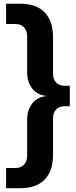

<svg xmlns="http://www.w3.org/2000/svg" viewBox="-20 -802 402 1018"><path d="M87.9 195.8H12.2V88.9H60.1Q91.8 88.9 107.9 70.6Q124 52.2 124 22.9V-168.9Q124 -217.3 150.1 -252.4Q176.3 -287.6 228 -293Q176.3 -298.3 150.1 -333.5Q124 -368.7 124 -417V-608.9Q124 -638.2 107.9 -656.5Q91.8 -674.8 60.1 -674.8H12.2V-782.2H87.9Q173.3 -782.2 217.3 -735.8Q261.2 -689.5 261.2 -606V-410.2Q261.2 -382.3 277.1 -364.7Q293 -347.2 323.2 -347.2H350.1V-238.8H323.2Q293 -238.8 277.1 -221.2Q261.2 -203.6 261.2 -175.8V20Q261.2 103.5 217.3 149.7Q173.3 195.8 87.9 195.8Z"/></svg>

Font: Creato Display ExtraBold
Style: Regular
Weight: 800
Version: Version 1.000